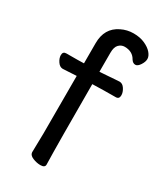

<svg xmlns="http://www.w3.org/2000/svg" viewBox="-185 -785 741 873"><g transform="rotate(30 185.0 -348.5)"><path d="M180 17Q161 17 140 8.5Q119 0 119 -17L121 -116V-417L50 -413Q34 -413 22.5 -430Q11 -447 11 -463Q11 -482 29 -482Q103 -482 121 -483V-589Q121 -668 185 -699Q215 -714 249 -714Q283 -714 308.5 -702.5Q334 -691 347.5 -675Q361 -659 361 -644Q361 -629 349.5 -611.5Q338 -594 326 -594Q313 -594 304 -608Q286 -641 244 -641Q227 -641 214 -628Q201 -615 201 -585V-485Q205 -485 216.5 -486Q228 -487 245.5 -488Q263 -489 279 -490.5Q295 -492 303 -492Q319 -492 330 -475Q341 -458 341 -442Q341 -422 323 -422Q259 -422 201 -420Q201 -105 204 1Q204 17 180 17Z"/></g></svg>

Font: LXGW WenKai Medium
Style: Regular
Weight: 500
Designer: LXGW / Fontworks Inc.
Foundry: LXGW / Fontworks Inc.
Version: Version 1.501; October 10, 2024